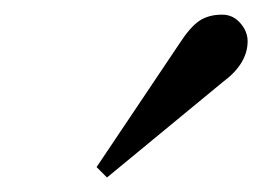

<svg xmlns="http://www.w3.org/2000/svg" viewBox="-20 -750 358 262"><path d="M126 -507.8 111.8 -522 225.1 -690.9Q239.7 -713.4 252.2 -721.7Q264.6 -730 283.2 -730Q297.9 -730 307.9 -718.5Q317.9 -707 317.9 -693.8Q317.9 -663.1 284.2 -638.2Z"/></svg>

Font: Flanker Steampunk
Style: Italic
Weight: 400
Italic angle: -12°
Designer: Alexey Kryukov, Leonardo Di Lena
Foundry: Alexey Kryukov, Leonardo Di Lena
Version: 1.210